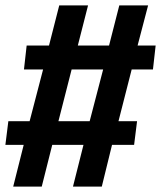

<svg xmlns="http://www.w3.org/2000/svg" viewBox="-29 -693 598 713"><path d="M460 -435 411 -243H480L469 -155H387L349 0H242L281 -155H165L126 0H20L59 -155H-9L2 -243H81L131 -435H60L70 -524H153L191 -673H298L260 -524H376L414 -673H521L482 -524H549L539 -435ZM188 -243H304L354 -435H237Z"/></svg>

Font: Xgbmvzvtohvqztyvzapvmeyoton
Style: Regular
Weight: 500
Italic angle: -8°
Designer: Carrois Corporate & Edenspiekermann
Foundry: Carrois Corporate GbR & Edenspiekermann AG
Version: Version 2.001